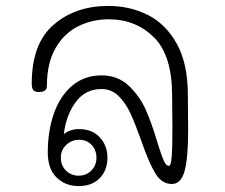

<svg xmlns="http://www.w3.org/2000/svg" viewBox="-20 -625 758 647"><path d="M614 -187Q614 -92 602 -48.5Q590 -5 559 -5Q525 -5 503 -41.5Q481 -78 456 -151Q436 -207 420 -242Q404 -277 380 -301Q356 -325 322 -325Q268 -325 235.5 -281.5Q203 -238 195 -173Q217 -190 246 -190Q291 -190 316.5 -162Q342 -134 342 -94Q342 -51 316 -24.5Q290 2 245 2Q200 2 170.5 -27Q141 -56 141 -112Q141 -183 161.5 -242Q182 -301 223 -336Q264 -371 322 -371Q377 -371 414 -336Q451 -301 471.5 -254.5Q492 -208 511 -143Q524 -101 532 -83.5Q540 -66 549 -66Q556 -66 558.5 -96.5Q561 -127 561 -195L560 -303Q560 -439 498.5 -499.5Q437 -560 346 -560Q291 -560 243.5 -536.5Q196 -513 167 -462.5Q138 -412 138 -335Q138 -315 111 -315Q98 -315 92.5 -321Q87 -327 87 -344Q87 -478 160.5 -541.5Q234 -605 345 -605Q417 -605 477.5 -575Q538 -545 575.5 -478Q613 -411 613 -305ZM185 -94Q185 -67 202.5 -50Q220 -33 245 -33Q271 -33 288 -50.5Q305 -68 305 -93Q305 -119 289 -136.5Q273 -154 246 -154Q222 -154 203.5 -137Q185 -120 185 -94Z"/></svg>

Font: Mali Light
Style: Regular
Weight: 300
Designer: Kitiyaporn Chalermlarp | Katatrad Aksorn Co.,Ltd.
Foundry: Cadson Demak Co.,Ltd.
Version: Version 1.000; ttfautohint (v1.6)